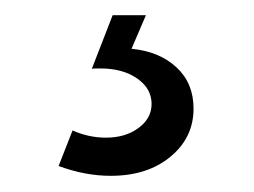

<svg xmlns="http://www.w3.org/2000/svg" viewBox="-20 -23 328 248"><path d="M55.7 191.4 73.7 145.5Q94.7 154.8 116.7 154.8Q142.1 154.8 158.9 142.3Q175.8 129.9 175.8 111.3Q175.8 91.3 157.2 78.4Q138.7 65.4 109.4 65.4Q106.9 65.4 104 65.4Q101.1 65.4 98.6 65.9L125.5 -3.4H168.5L149.9 40Q186 43.5 208 64Q230 84.5 230 117.2Q230 154.8 200.2 179.4Q170.4 204.1 123 204.1Q89.8 204.1 55.7 191.4Z"/></svg>

Font: Kumbh Sans Medium
Style: Regular
Weight: 500
Version: Version 1.005